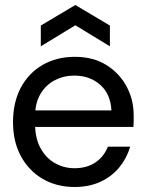

<svg xmlns="http://www.w3.org/2000/svg" viewBox="-20 -735 597 767"><path d="M278 12Q206 12 150.5 -20.5Q95 -53 63.5 -111Q32 -169 32 -247Q32 -326 63 -384.5Q94 -443 150 -475.5Q206 -508 279 -508Q352 -508 404.5 -475.5Q457 -443 485.5 -390Q514 -337 514 -274Q514 -264 514 -252.5Q514 -241 513 -228H99V-294H425Q422 -359 380.5 -396Q339 -433 277 -433Q235 -433 199 -414.5Q163 -396 141.5 -359.5Q120 -323 120 -269V-242Q120 -183 142 -143Q164 -103 200 -83Q236 -63 277 -63Q327 -63 361 -86Q395 -109 411 -149H500Q487 -104 457 -67Q427 -30 381.5 -9Q336 12 278 12ZM143 -550V-633L281 -715L419 -633V-550L281 -634Z"/></svg>

Font: Host Grotesk Light
Style: Regular
Weight: 400
Version: Version 1.003